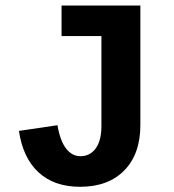

<svg xmlns="http://www.w3.org/2000/svg" viewBox="-20 -679 640 708"><path d="M275.4 9.8Q179.7 9.8 122.1 -43.5Q64.5 -96.7 49.8 -196.3L191.9 -217.3Q201.7 -159.7 223.6 -131.3Q245.6 -103 276.4 -103Q312 -103 333 -131.8Q354 -160.6 354 -214.4V-545.9H207V-658.7H497.6V-217.8Q497.6 -111.3 438.5 -50.8Q379.4 9.8 275.4 9.8Z"/></svg>

Font: Liberation Mono
Style: Bold
Weight: 700
Monospace: yes
Designer: Steve Matteson
Foundry: Ascender Corporation
Version: Version 2.1.5